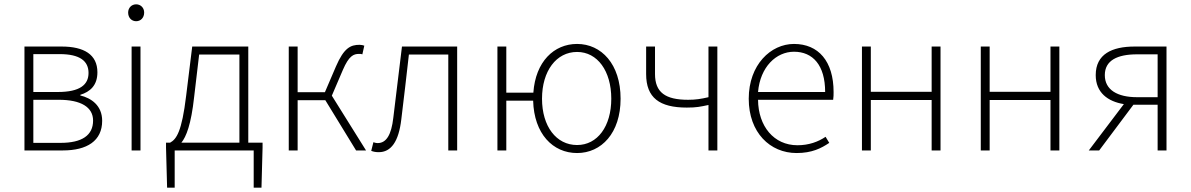

<svg xmlns="http://www.w3.org/2000/svg" viewBox="-20 -695 5502 887"><path d="M93 0H270C382 0 452 -44 452 -137C452 -208 401 -242 351 -254V-257C396 -271 430 -300 430 -361C430 -443 368 -480 265 -480H93ZM134 -270V-445H256C349 -445 389 -413 389 -358C389 -304 350 -270 247 -270ZM134 -35V-234H252C354 -234 410 -200 410 -138C410 -70 359 -35 260 -35Z M588 0H629V-480H588ZM609 -597C630 -597 646 -613 646 -637C646 -659 630 -675 609 -675C588 -675 572 -659 572 -637C572 -613 588 -597 609 -597Z M877 -248 900 -443H1086V-36H818C840 -63 863 -119 877 -248ZM787 0H1152V172H1188L1193 -13V-36H1127V-480H868L840 -253C820 -86 795 -52 766 -36H747V-13L752 172H787Z M1314 0H1355V-232H1483L1625 0H1671L1513 -253L1564 -372C1592 -437 1613 -446 1639 -446C1646 -446 1648 -446 1654 -444L1663 -484C1658 -486 1649 -488 1641 -488C1600 -488 1569 -474 1532 -388L1481 -269H1355V-480H1314Z M1730 8C1786 8 1822 -40 1834 -144C1846 -244 1858 -343 1869 -443H2051V0H2092V-480H1837C1824 -370 1810 -261 1797 -151C1788 -71 1764 -34 1725 -34C1717 -34 1711 -36 1705 -38L1695 2C1706 6 1715 8 1730 8Z M2646 -25C2550 -25 2484 -111 2484 -239C2484 -367 2550 -455 2646 -455C2740 -455 2804 -367 2804 -239C2804 -111 2740 -25 2646 -25ZM2646 12C2758 12 2847 -80 2847 -239C2847 -399 2758 -492 2646 -492C2539 -492 2454 -410 2444 -267H2319V-480H2278V0H2319V-230H2443C2447 -77 2534 12 2646 12Z M3253 0H3294V-480H3253V-246C3219 -238 3194 -234 3159 -234C3054 -234 3006 -268 3006 -353V-480H2965V-353C2965 -243 3027 -198 3153 -198C3198 -198 3215 -202 3253 -210Z M3660 12C3731 12 3774 -10 3811 -35L3794 -63C3760 -40 3717 -24 3664 -24C3555 -24 3483 -112 3482 -234H3829C3831 -247 3831 -258 3831 -270C3831 -412 3761 -492 3648 -492C3541 -492 3439 -396 3439 -239C3439 -82 3538 12 3660 12ZM3482 -270C3492 -386 3566 -456 3648 -456C3735 -456 3792 -394 3792 -270Z M3962 0H4003V-233H4284V0H4325V-480H4284V-271H4003V-480H3962Z M4511 0H4552V-233H4833V0H4874V-480H4833V-271H4552V-480H4511Z M5328 0H5369V-480H5222C5117 -480 5042 -445 5042 -348C5042 -267 5098 -226 5172 -214L5010 0H5058L5216 -211H5328ZM5233 -246C5142 -246 5084 -280 5084 -348C5084 -416 5142 -444 5233 -444H5328V-246Z"/></svg>

Font: Source Sans Pro Light
Style: Regular
Weight: 300
Designer: Paul D. Hunt
Foundry: Adobe Systems Incorporated
Version: Version 3.006;hotconv 1.0.111;makeotfexe 2.5.65597